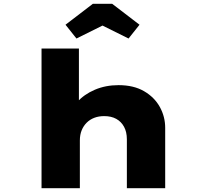

<svg xmlns="http://www.w3.org/2000/svg" viewBox="-20 -997 1085 1017"><path d="M200 0V-740H398V-387L342 -363Q352 -415 388.5 -456Q425 -497 482 -521.5Q539 -546 608 -546Q688 -546 743 -514Q798 -482 826.5 -430.5Q855 -379 855 -320V0H652V-259Q652 -298 637 -325.5Q622 -353 595.5 -367.5Q569 -382 532 -382Q503 -382 479.5 -373Q456 -364 439 -347Q422 -330 412.5 -306.5Q403 -283 403 -253V0H302Q251 0 225.5 0Q200 0 200 0ZM385 -793 327 -866 472 -977H574L719 -866L661 -793L508 -869H538Z"/></svg>

Font: Lexend Zetta Black
Style: Regular
Weight: 900
Designer: Bonnie Shaver-Troup, Thomas Jockin
Foundry: Lexend
Version: Version 1.007